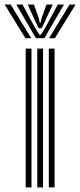

<svg xmlns="http://www.w3.org/2000/svg" viewBox="-66 -810 347 830"><path d="M145 0V-600H169.9V0ZM45.1 0V-600H70.1V0ZM95.1 0V-600H120V0ZM-45.7 -790.3H-19.8L69.1 -644.8H43.9ZM4.6 -790.3H31.3L83 -694.4L104.1 -660H110.9L132.1 -694.2L183.7 -790.3H210.5L125.7 -644.8H89.4ZM54.1 -790.3H80.8L101.6 -730.8L105.7 -711.4H109.3L113.6 -730.8L135 -790.3H161.8L128 -716.8L114.4 -688.3H100.7L87.2 -716.8ZM234.8 -790.3H260.8L171.1 -644.8H146Z"/></svg>

Font: Big Shoulders Inline Thin
Style: Regular
Weight: 100
Designer: Patric King
Foundry: XO Type Co
Version: Version 2.002